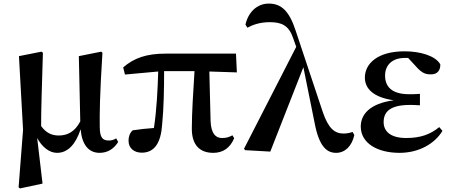

<svg xmlns="http://www.w3.org/2000/svg" viewBox="-20 -839 2528 1074"><path d="M299 16C361 16 404 -34 431 -116C438 -31 475 16 537 16C584 16 618 -8 641 -45L630 -65C618 -58 606 -53 589 -53C555 -53 538 -68 538 -130C537 -203 538 -305 553 -544L546 -550L421 -525L429 -160C399 -102 357 -81 309 -81C270 -81 238 -95 210 -134C210 -233 214 -334 220 -544L212 -550L86 -525L109 -113L84 209L92 215L218 188L188 -67C214 -19 254 16 299 16Z M1173 16C1227 16 1267 -11 1290 -66L1280 -82C1261 -72 1247 -67 1222 -67C1186 -67 1161 -92 1158 -161L1151 -439L1305 -434L1300 -539H906C800 -539 730 -515 669 -462L679 -422L865 -439C862 -343 857 -228 841 -123C799 -120 761 -116 722 -110C706 -95 699 -75 699 -52C699 -10 730 15 773 15C843 15 880 -38 887 -143C896 -232 898 -345 898 -441H1068C1061 -327 1053 -207 1053 -119C1053 -23 1102 16 1173 16Z M1860 16C1910 16 1949 -22 1962 -84L1952 -101C1938 -95 1917 -92 1902 -92C1853 -92 1817 -119 1785 -214L1634 -667C1599 -775 1555 -819 1484 -819C1416 -819 1368 -769 1353 -701L1364 -684C1393 -700 1434 -715 1489 -715C1555 -715 1596 -697 1620 -625L1637 -577L1345 -7L1351 1L1492 9L1677 -463L1740 -151C1765 -18 1809 16 1860 16Z M2215 16C2323 16 2412 -35 2455 -107L2437 -128C2387 -87 2332 -67 2252 -67C2165 -67 2126 -104 2126 -156C2126 -212 2160 -252 2273 -252C2285 -252 2298 -252 2329 -250V-314C2304 -312 2288 -312 2268 -312C2171 -312 2134 -355 2134 -416C2134 -477 2176 -515 2245 -515H2263L2308 -466C2343 -427 2363 -423 2392 -423C2425 -423 2444 -444 2443 -479C2416 -527 2331 -552 2243 -552C2092 -552 2021 -483 2021 -405C2021 -343 2069 -294 2183 -278C2047 -260 1998 -198 1998 -131C1998 -38 2091 16 2215 16Z"/></svg>

Font: GenRyuMin2 TW B
Style: Regular
Weight: 700
Version: Version 2.100;PS 2.1;hotconv 16.6.51;makeotf.lib2.5.65220 DE